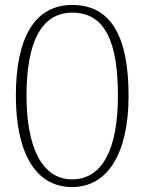

<svg xmlns="http://www.w3.org/2000/svg" viewBox="-20 -745 584 775"><path d="M271 10C416 10 499 -128 499 -358C499 -604 424 -725 272 -725C120 -725 44 -593 44 -359C44 -137 118 10 271 10ZM271 -21C148 -21 87 -154 87 -358C87 -570 144 -694 272 -694C407 -694 456 -570 456 -358C456 -149 396 -21 271 -21Z"/></svg>

Font: Noto Serif Thai ExtraCondensed ExtraLight
Style: Regular
Weight: 200
Width: 2
Designer: Monotype Design Team
Foundry: Monotype Imaging Inc.
Version: Version 2.002